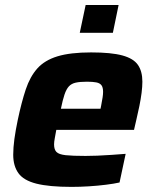

<svg xmlns="http://www.w3.org/2000/svg" viewBox="-20 -723 608 751"><path d="M259.7 8Q172.2 8 122.2 -4.7Q72.2 -17.4 52 -45.7Q31.7 -73.9 31.7 -117.9Q31.7 -145.3 36.3 -179.4Q41 -213.4 49.5 -254Q64.1 -323.3 80.8 -373.3Q97.5 -423.3 126.1 -455.4Q154.8 -487.4 204.9 -502.7Q255.1 -518 336.5 -518Q415.2 -518 458.8 -506.1Q502.3 -494.2 519.6 -469Q536.9 -443.9 536.9 -403.5Q536.9 -384.5 533.8 -359.7Q530.6 -335 525.2 -308.4Q519.8 -281.8 513.2 -254L504.2 -215H200.2Q197.5 -199.5 194.5 -183.8Q191.5 -168.1 191.5 -158.2Q191.5 -138.2 200.8 -128.6Q210.1 -119 236.7 -116Q263.4 -113.1 314.4 -113.1Q334.2 -113.1 360.8 -114.1Q387.5 -115.1 416.4 -117.2Q445.3 -119.3 471.5 -121.3L447.6 -9.2Q425.9 -4.3 394.3 -0.4Q362.8 3.6 327.6 5.8Q292.5 8 259.7 8ZM218.2 -297.7H373.2L375.7 -310.3Q379.2 -328.5 381.2 -341.2Q383.2 -354 383.2 -363.7Q383.2 -381.1 376.9 -389.5Q370.6 -398 356.6 -400.7Q342.7 -403.4 320.1 -403.4Q292.7 -403.4 276.1 -399.7Q259.5 -396 249.4 -385.1Q239.4 -374.2 232.3 -353.2Q225.3 -332.3 218.2 -297.7ZM292 -594.7 315 -703.4H443.9L421.5 -594.7Z"/></svg>

Font: Saira Thin
Style: Italic
Weight: 100
Italic angle: -12°
Designer: Hector Gatti with collaboration of the Omnibus-Type team
Foundry: Omnibus-Type
Version: Version 1.101